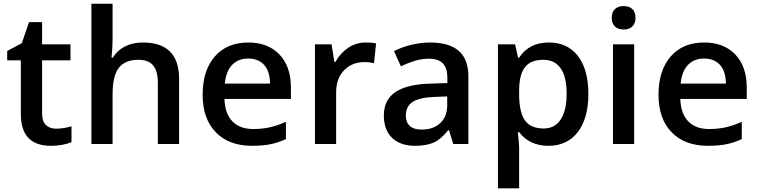

<svg xmlns="http://www.w3.org/2000/svg" viewBox="-20 -780 4113 1040"><path d="M283.2 -83Q325.2 -83 367.2 -96.2V-9.8Q348.1 -1.5 318.1 4.2Q288.1 9.8 255.9 9.8Q92.8 9.8 92.8 -162.1V-453.1H19V-503.9L98.1 -545.9L137.2 -660.2H208V-540H361.8V-453.1H208V-164.1Q208 -122.6 228.8 -102.8Q249.5 -83 283.2 -83Z M950.2 0H835V-332Q835 -394.5 809.8 -425.3Q784.7 -456.1 730 -456.1Q657.7 -456.1 623.8 -412.8Q589.8 -369.6 589.8 -268.1V0H475.1V-759.8H589.8V-566.9Q589.8 -520.5 584 -467.8H591.3Q614.7 -506.8 656.5 -528.3Q698.2 -549.8 753.9 -549.8Q950.2 -549.8 950.2 -352.1Z M1345.7 9.8Q1219.7 9.8 1148.7 -63.7Q1077.6 -137.2 1077.6 -266.1Q1077.6 -398.4 1143.6 -474.1Q1209.5 -549.8 1324.7 -549.8Q1431.6 -549.8 1493.7 -484.9Q1555.7 -419.9 1555.7 -306.2V-244.1H1195.8Q1198.2 -165.5 1238.3 -123.3Q1278.3 -81.1 1351.1 -81.1Q1398.9 -81.1 1440.2 -90.1Q1481.4 -99.1 1528.8 -120.1V-26.9Q1486.8 -6.8 1443.8 1.5Q1400.9 9.8 1345.7 9.8ZM1324.7 -462.9Q1270 -462.9 1237.1 -428.2Q1204.1 -393.6 1197.8 -327.1H1442.9Q1441.9 -394 1410.6 -428.5Q1379.4 -462.9 1324.7 -462.9Z M1960 -549.8Q1994.6 -549.8 2017.1 -544.9L2005.9 -438Q1981.4 -443.8 1955.1 -443.8Q1886.2 -443.8 1843.5 -398.9Q1800.8 -354 1800.8 -282.2V0H1686V-540H1775.9L1791 -444.8H1796.9Q1823.7 -493.2 1866.9 -521.5Q1910.2 -549.8 1960 -549.8Z M2435.1 0 2412.1 -75.2H2408.2Q2369.1 -25.9 2329.6 -8.1Q2290 9.8 2228 9.8Q2148.4 9.8 2103.8 -33.2Q2059.1 -76.2 2059.1 -154.8Q2059.1 -238.3 2121.1 -280.8Q2183.1 -323.2 2310.1 -327.1L2403.3 -330.1V-358.9Q2403.3 -410.6 2379.2 -436.3Q2355 -461.9 2304.2 -461.9Q2262.7 -461.9 2224.6 -449.7Q2186.5 -437.5 2151.4 -420.9L2114.3 -502.9Q2158.2 -525.9 2210.4 -537.8Q2262.7 -549.8 2309.1 -549.8Q2412.1 -549.8 2464.6 -504.9Q2517.1 -460 2517.1 -363.8V0ZM2264.2 -78.1Q2326.7 -78.1 2364.5 -113Q2402.3 -147.9 2402.3 -210.9V-257.8L2333 -254.9Q2252 -252 2215.1 -227.8Q2178.2 -203.6 2178.2 -153.8Q2178.2 -117.7 2199.7 -97.9Q2221.2 -78.1 2264.2 -78.1Z M2951.2 9.8Q2848.6 9.8 2792 -64H2785.2Q2792 4.4 2792 19V240.2H2677.2V-540H2770Q2773.9 -524.9 2786.1 -467.8H2792Q2845.7 -549.8 2953.1 -549.8Q3054.2 -549.8 3110.6 -476.6Q3167 -403.3 3167 -271Q3167 -138.7 3109.6 -64.5Q3052.2 9.8 2951.2 9.8ZM2923.3 -456.1Q2855 -456.1 2823.5 -416Q2792 -376 2792 -288.1V-271Q2792 -172.4 2823.2 -128.2Q2854.5 -84 2925.3 -84Q2984.9 -84 3017.1 -132.8Q3049.3 -181.6 3049.3 -272Q3049.3 -362.8 3017.3 -409.4Q2985.4 -456.1 2923.3 -456.1Z M3415 0H3300.3V-540H3415ZM3293.5 -683.1Q3293.5 -713.9 3310.3 -730.5Q3327.1 -747.1 3358.4 -747.1Q3388.7 -747.1 3405.5 -730.5Q3422.4 -713.9 3422.4 -683.1Q3422.4 -653.8 3405.5 -637Q3388.7 -620.1 3358.4 -620.1Q3327.1 -620.1 3310.3 -637Q3293.5 -653.8 3293.5 -683.1Z M3814.9 9.8Q3689 9.8 3617.9 -63.7Q3546.9 -137.2 3546.9 -266.1Q3546.9 -398.4 3612.8 -474.1Q3678.7 -549.8 3793.9 -549.8Q3900.9 -549.8 3962.9 -484.9Q4024.9 -419.9 4024.9 -306.2V-244.1H3665Q3667.5 -165.5 3707.5 -123.3Q3747.6 -81.1 3820.3 -81.1Q3868.2 -81.1 3909.4 -90.1Q3950.7 -99.1 3998 -120.1V-26.9Q3956.1 -6.8 3913.1 1.5Q3870.1 9.8 3814.9 9.8ZM3793.9 -462.9Q3739.3 -462.9 3706.3 -428.2Q3673.3 -393.6 3667 -327.1H3912.1Q3911.1 -394 3879.9 -428.5Q3848.6 -462.9 3793.9 -462.9Z"/></svg>

Font: f0_58770          
Style: Regular
Weight: 600
Foundry: Ascender Corporation
Version: Version 1.10